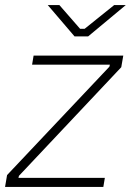

<svg xmlns="http://www.w3.org/2000/svg" viewBox="-29 -740 518 760"><path d="M-9 0H380L386 -36H44L46 -44L451 -474L459 -520H104L98 -484H406L404 -476L-1 -47ZM266 -596H320L469 -720H423L306 -626H288L206 -720H160Z"/></svg>

Font: Fixel Text 20240404 ExtraLight
Style: Italic
Weight: 200
Width: 4
Italic angle: -10°
Designer: AlfaBravo + MacPaw
Foundry: Kyrylo Tkachov, Marchela Mozhyna, Serhii Makarenko, Maria Weinstein, Zakhar Kryvoshyya
Version: Version 1.211;Glyphs 3.2 (3225)